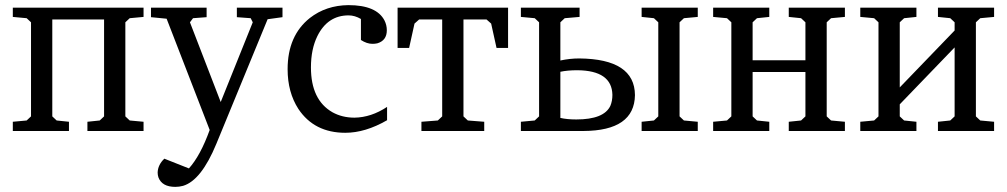

<svg xmlns="http://www.w3.org/2000/svg" viewBox="-20 -511 3928 749"><path d="M30 0V-36L84 -41L101 -57V-424L84 -440L30 -445V-481H540V-445L486 -440L469 -424V-57L486 -41L540 -36V0H321V-36L369 -41L386 -57V-435H184V-57L201 -41L249 -36V0Z M569 -444V-481H786V-444L733 -440L721 -424L841 -113L966 -424L958 -440L904 -444V-481H1082V-444L1024 -436L824 50Q765 193 694 214Q679 218 664 218Q612 218 598 181Q595 172 595 162Q596 132 621 108L717 146Q762 96 798 -4L630 -438Z M1102 -241Q1102 -372 1189 -441Q1252 -490 1339 -491Q1449 -491 1480 -431Q1489 -413 1489 -393Q1489 -353 1452 -342Q1443 -340 1433 -340Q1411 -340 1388 -355V-437Q1364 -451 1340 -451Q1258 -451 1218 -370Q1193 -319 1193 -248Q1193 -121 1277 -73Q1315 -52 1363 -52Q1428 -53 1490 -94V-42Q1405 7 1327 7Q1206 7 1144 -86Q1102 -151 1102 -241Z M1531 -324V-481H1962V-324H1917L1896 -419L1878 -435H1788V-57L1805 -41L1869 -36V0H1624V-36L1688 -41L1705 -57V-435H1615L1597 -419L1576 -324Z M2012 0V-36L2066 -41L2083 -57V-424L2066 -440L2012 -445V-481H2241V-445L2183 -440L2166 -424V-275Q2203 -283 2240 -283Q2456 -281 2457 -140Q2455 -1 2256 0ZM2166 -51Q2192 -45 2228 -45Q2336 -45 2361 -98Q2369 -117 2369 -141Q2367 -236 2232 -237Q2194 -237 2166 -231ZM2483 0V-36L2531 -41L2548 -57V-424L2531 -440L2483 -445V-481H2702V-445L2648 -440L2631 -424V-57L2648 -41L2702 -36V0Z M2762 0V-36L2816 -41L2833 -57V-424L2816 -440L2762 -445V-481H2981V-445L2933 -440L2916 -424V-276H3122V-424L3105 -440L3057 -445V-481H3276V-445L3222 -440L3205 -424V-57L3222 -41L3276 -36V0H3057V-36L3105 -41L3122 -57V-230H2916V-57L2933 -41L2981 -36V0Z M3336 0V-36L3390 -41L3407 -57V-424L3390 -440L3336 -445V-481H3555V-445L3507 -440L3490 -424V-170L3704 -392V-424L3687 -440L3639 -445V-481H3858V-445L3804 -440L3787 -424V-57L3804 -41L3858 -36V0H3639V-36L3687 -41L3704 -57V-326L3490 -104V-57L3507 -41L3555 -36V0Z"/></svg>

Font: Khartiya
Style: Regular
Weight: 500
Version: Version 1.0.1